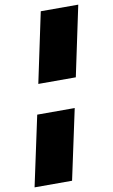

<svg xmlns="http://www.w3.org/2000/svg" viewBox="-114 -799 563 958"><g transform="rotate(-10 167.5 -320.0)"><path d="M89 -395 164 -750H354L279 -395ZM-19 110 57 -245H247L171 110Z"/></g></svg>

Font: Geist Black
Style: Italic
Weight: 900
Italic angle: -12°
Designer: Basement.studio, Andrés Briganti, Mateo Zaragoza
Foundry: Basement.studio, Vercel, Andrés Briganti, Guido Ferreyra, Mateo Zaragoza
Version: Version 1.500; ttfautohint (v1.8.4.7-5d5b)